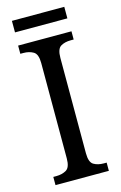

<svg xmlns="http://www.w3.org/2000/svg" viewBox="-127 -894 596 949"><g transform="rotate(-15 170.5 -420.0)"><path d="M34 0V-42H50Q79 -42 100.5 -54.5Q122 -67 122 -113V-601Q122 -647 100.5 -659.5Q79 -672 50 -672H34V-714H307V-672H292Q261 -672 240.5 -659.5Q220 -647 220 -601V-113Q220 -67 241 -54.5Q262 -42 292 -42H307V0ZM36 -781V-840H304V-781Z"/></g></svg>

Font: Noto Serif Tamil SemiCondensed
Style: Italic
Weight: 400
Width: 4
Italic angle: -12°
Designer: Indian Type Foundry, Tom Grace, and the Monotype Design Team
Foundry: Monotype Imaging Inc.
Version: Version 2.003; ttfautohint (v1.8.4.7-5d5b)